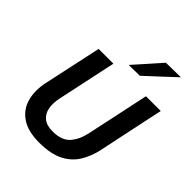

<svg xmlns="http://www.w3.org/2000/svg" viewBox="-264 -1120 1286 1286"><g transform="rotate(45 378.5 -477.5)"><path d="M331 12.5Q223 12.5 161.5 -29.8Q100 -72 80.8 -142.8Q61.5 -213.5 79.5 -299Q85.5 -327 95.8 -374.2Q106 -421.5 117 -473.5Q132 -542 144 -598Q156 -654 168.5 -713H308.5Q296 -654 284 -598.2Q272 -542.5 257.5 -474L219.5 -295.5Q207.5 -241 215.5 -197.5Q223.5 -154 254.2 -129Q285 -104 341 -104Q426 -104 466.2 -148.8Q506.5 -193.5 522 -267.5L566 -473Q580.5 -541.5 592.5 -598Q604.5 -654.5 617 -713H757Q744.5 -654.5 732.5 -598.5Q720.5 -542.5 706 -473.5Q696.5 -429 687.2 -384.5Q678 -340 670.2 -303.2Q662.5 -266.5 658 -245Q642 -171 606.2 -112.8Q570.5 -54.5 504.2 -21Q438 12.5 331 12.5ZM387 -779.5Q429.5 -827 470.2 -873Q511 -919 552.5 -966L693 -968.5Q641 -920 590.5 -873Q540 -826 491 -781Z"/></g></svg>

Font: Commissioner SemiBold
Style: Italic
Weight: 600
Italic angle: -12°
Designer: Kostas Bartsokas
Foundry: Kostas Bartsokas
Version: Version 1.000; ttfautohint (v1.8.3)